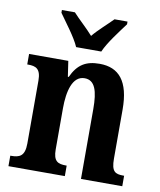

<svg xmlns="http://www.w3.org/2000/svg" viewBox="-85 -834 753 902"><g transform="rotate(10 291.0 -383.0)"><path d="M233 -606H353C372 -651 422 -715 450 -753V-766H388C363 -740 318 -701 293 -670C266 -701 222 -740 199 -766H137V-753C163 -715 214 -651 233 -606ZM17 0H286V-50H283C244 -50 222 -59 222 -116V-312C222 -393 240 -469 298 -469C348 -469 363 -419 363 -333V0H560V-50H556C517 -50 499 -59 499 -121V-355C499 -490 448 -548 356 -548C291 -548 252 -525 223 -462H219L208 -536H21V-486H25C62 -486 86 -477 86 -420V-120C86 -59 60 -50 21 -50H17Z"/></g></svg>

Font: Noto Serif Tamil Condensed
Style: Bold Italic
Weight: 700
Width: 3
Italic angle: -12°
Designer: Indian Type Foundry, Tom Grace, and the Monotype Design Team
Foundry: Monotype Imaging Inc.
Version: Version 2.003